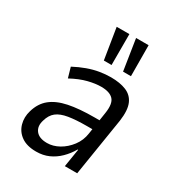

<svg xmlns="http://www.w3.org/2000/svg" viewBox="-179 -850 890 969"><g transform="rotate(30 266.0 -365.5)"><path d="M178 9Q124 9 91.5 -14Q59 -37 48.5 -74.5Q38 -112 50 -152Q65 -204 101.5 -233.5Q138 -263 198.5 -275.5Q259 -288 349 -288H391L383 -231H336Q273 -231 230.5 -224Q188 -217 164.5 -198.5Q141 -180 131 -144Q119 -106 138.5 -81Q158 -56 204 -56Q239 -56 273 -75Q307 -94 332.5 -127.5Q358 -161 364 -204L384 -335Q393 -393 371.5 -416Q350 -439 300 -439Q267 -439 225 -428.5Q183 -418 133 -391L116 -450Q152 -469 186.5 -481.5Q221 -494 254.5 -499.5Q288 -505 319 -505Q372 -505 408.5 -490Q445 -475 460.5 -439Q476 -403 467 -338L413 0H341L358 -105H355Q336 -72 309.5 -46Q283 -20 250.5 -5.5Q218 9 178 9ZM357 -560 329 -740H402L403 -560ZM245 -560 216 -740H290V-560Z"/></g></svg>

Font: Nunito Sans 7pt Condensed
Style: Italic
Weight: 400
Width: 3
Italic angle: -9°
Designer: Vernon Adams
Foundry: Vernon Adams
Version: Version 3.101;gftools[0.9.27]